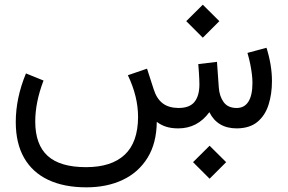

<svg xmlns="http://www.w3.org/2000/svg" viewBox="-20 -553 1239 827"><path d="M811.5 145.5 882.8 216.8 954.1 145.5 882.8 74.7ZM782.2 -461.9 853.5 -390.6 924.8 -461.9 853.5 -532.7ZM747.6 0Q789.6 0 823 -17.6Q856.4 -35.2 881.8 -69.8Q898.9 -35.2 928.5 -17.6Q958 0 1000 0Q1055.7 -0.5 1088.9 -28.1Q1122.1 -55.7 1136.7 -101.8Q1151.4 -147.9 1151.4 -203.6Q1151.4 -238.3 1145.5 -274.2Q1139.6 -310.1 1127.9 -347.2L1045.9 -325.2Q1053.2 -299.8 1057.9 -276.9Q1062.5 -253.9 1064.9 -233.9Q1067.4 -213.9 1067.4 -196.3Q1067.4 -142.6 1050 -115.2Q1032.7 -87.9 999.5 -87.9Q961.4 -87.9 943.1 -113.5Q924.8 -139.2 922.4 -176.3L914.6 -286.6L834 -276.9Q835.9 -255.9 836.9 -239Q837.9 -222.2 838.4 -210Q838.9 -197.8 838.9 -189.9Q838.9 -140.6 817.9 -114.3Q796.9 -87.9 748.5 -87.9Q706.1 -88.4 680.4 -108.2Q654.8 -127.9 642.1 -168L613.3 -257.3L530.8 -229Q552.7 -183.1 563.7 -138.2Q574.7 -93.3 574.7 -48.8Q574.2 60.1 517.1 113.5Q460 167 350.6 167Q238.8 167 185.3 118.4Q131.8 69.8 131.8 -29.8Q131.8 -70.8 140.6 -114.7Q149.4 -158.7 167.5 -206.1L91.8 -236.8Q69.8 -183.6 58.8 -131.1Q47.9 -78.6 47.9 -27.3Q47.9 64 83.7 126.7Q119.6 189.5 187.7 221.7Q255.9 253.9 352.1 253.9Q440.9 253.9 508.8 221.7Q576.7 189.5 615.5 126.7Q654.3 64 655.3 -28.3Q673.3 -14.2 695.8 -7.1Q718.3 0 747.6 0Z"/></svg>

Font: Vazir Variable Regular
Style: Regular
Weight: 400
Designer: Saber Rastikerdar
Foundry: Saber Rastikerdar
Version: Version 30.1.0